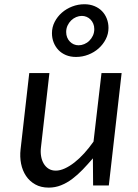

<svg xmlns="http://www.w3.org/2000/svg" viewBox="-20 -854 636 884"><path d="M168.5 -174.8Q166 -154.3 169.2 -135Q172.4 -115.7 181.2 -100.8Q189.9 -85.9 203.9 -77.1Q217.8 -68.4 236.8 -68.4Q256.3 -68.4 278.3 -78.4Q300.3 -88.4 322.8 -106Q345.2 -123.5 367.7 -148.2Q390.1 -172.9 410.6 -202.1L447.3 -517.6H540L481 0H408.7L407.7 -125Q384.3 -97.7 360.8 -73.2Q337.4 -48.8 312.7 -30.3Q288.1 -11.7 261.2 -1Q234.4 9.8 204.1 9.8Q168.5 9.8 142.3 -4.9Q116.2 -19.5 99.9 -43.9Q83.5 -68.4 77.1 -100.1Q70.8 -131.8 74.7 -166L114.7 -517.6H207.5ZM284.7 -706.5Q284.7 -692.9 289.3 -681.6Q293.9 -670.4 301.8 -662.4Q309.6 -654.3 319.8 -649.9Q330.1 -645.5 341.8 -645.5Q355 -645.5 367.9 -650.9Q380.9 -656.2 391.1 -666.3Q401.4 -676.3 407.7 -689.9Q414.1 -703.6 414.1 -720.2Q414.1 -733.9 409.4 -744.9Q404.8 -755.9 397 -763.9Q389.2 -772 378.7 -776.4Q368.2 -780.8 356.9 -780.8Q343.8 -780.8 330.8 -775.4Q317.9 -770 307.6 -760Q297.4 -750 291 -736.3Q284.7 -722.7 284.7 -706.5ZM219.2 -701.2Q219.2 -729 231.7 -753.2Q244.1 -777.3 264.6 -795.4Q285.2 -813.5 312.3 -824Q339.4 -834.5 368.7 -834.5Q394 -834.5 414.8 -825.9Q435.5 -817.4 449.7 -802.7Q463.9 -788.1 471.7 -768.1Q479.5 -748 479.5 -725.6Q479.5 -697.8 467 -673.6Q454.6 -649.4 434.1 -631.1Q413.6 -612.8 386.5 -602.3Q359.4 -591.8 330.1 -591.8Q304.2 -591.8 283.7 -600.3Q263.2 -608.9 249 -623.8Q234.9 -638.7 227.1 -658.4Q219.2 -678.2 219.2 -701.2Z"/></svg>

Font: Proza Libre
Style: Italic
Weight: 400
Designer: Jasper de Waard
Foundry: Jasper de Waard
Version: Version 1.000; ttfautohint (v1.4.1.8-43bc)